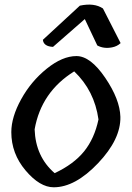

<svg xmlns="http://www.w3.org/2000/svg" viewBox="-20 -795 560 815"><path d="M162 -626 319 -771Q380 -784 417 -759L492 -612Q477 -598 456 -594Q421 -587 393 -602L340 -714L205 -596Q165 -598 162 -626ZM28 -234Q28 -298 70 -374Q112 -450 178.5 -503.5Q245 -557 304.5 -557Q364 -557 426.5 -465Q489 -373 491 -299Q493 -204 396 -102Q299 0 208 0Q149 0 88.5 -71.5Q28 -143 28 -234ZM295 -492Q155 -405 127 -246Q131 -130 212 -60Q293 -98 337 -152.5Q381 -207 398 -288Q381 -410 295 -492Z"/></svg>

Font: Tillana Medium
Style: Regular
Weight: 500
Designer: Lipi Raval (Devanagari, Latin), Jonny Pinhorn (Latin)
Foundry: Indian Type Foundry
Version: Version 2.003;PS 1.0;hotconv 1.0.79;makeotf.lib2.5.61930; tt